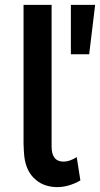

<svg xmlns="http://www.w3.org/2000/svg" viewBox="-20 -762 410 787"><path d="M214 5Q191.5 5 169 -1.8Q146.5 -8.5 128 -24Q87 -57 79.5 -121.5Q77.5 -140 76.5 -173.5V-742H191.5V-161.5Q191.5 -99.5 240.5 -99.5Q265.5 -99.5 294.5 -118L309.5 -22.5Q262 5 214 5ZM345.5 -539.5H270.5V-742H370Z"/></svg>

Font: Argentum Novus Medium
Style: Regular
Weight: 500
Designer: Julieta Ulanovsky (font) & Cristiano Sobral (main changes)
Foundry: Julieta Ulanovsky (font) & Cristiano Sobral (main changes)
Version: Version 3.00;November 27, 2020;FontCreator 13.0.0.2655 64-bi